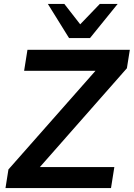

<svg xmlns="http://www.w3.org/2000/svg" viewBox="-20 -959 682 979"><path d="M8 0 23 -95 503 -639 505 -598H103L120 -705H642L627 -611L148 -67L145 -107H563L546 0ZM332 -765 224 -939H308L389 -835L489 -939H580L439 -765Z"/></svg>

Font: Nunito Sans 12pt
Style: Bold Italic
Weight: 700
Italic angle: -9°
Designer: Vernon Adams
Foundry: Vernon Adams
Version: Version 3.101;gftools[0.9.27]